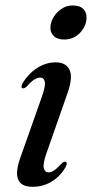

<svg xmlns="http://www.w3.org/2000/svg" viewBox="-20 -690 344 719"><path d="M220 -542Q194 -542 180.5 -556Q167 -570 169 -590Q170 -608.5 181.2 -626.8Q192.5 -645 211 -657.2Q229.5 -669.5 252 -669.5Q280 -669.5 292.8 -655.5Q305.5 -641.5 304 -621Q302.5 -591 279 -566.5Q255.5 -542 220 -542ZM154.5 -117.5Q140 -76 144 -60.2Q148 -44.5 161.5 -44.5Q170.5 -44.5 182 -51.5Q193.5 -58.5 210 -77Q220 -87 226 -84Q234 -80.5 225.5 -64Q206 -30 173.8 -10.2Q141.5 9.5 101.5 9.5Q18 9.5 55.5 -97.5L135.5 -324Q151 -367 147.8 -383.2Q144.5 -399.5 130 -399.5Q121 -399.5 109.2 -392.5Q97.5 -385.5 80 -366Q70 -357 64 -359.5Q56.5 -363 64.5 -378.5Q86.5 -414.5 119.2 -435.5Q152 -456.5 188.5 -456.5Q227 -456.5 240.2 -428.8Q253.5 -401 234 -344.5Z"/></svg>

Font: Fraunces 72pt
Style: Italic
Weight: 400
Italic angle: -16°
Version: Version 1.000;[b76b70a41]